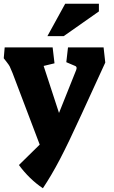

<svg xmlns="http://www.w3.org/2000/svg" viewBox="-50 -776 607 1025"><path d="M51 105 162 -4 17 -386Q6 -413 2 -421Q-2 -429 -13 -443L-30 -465L-25 -523H231L241 -438L183 -424L265 -173L357 -403Q359 -409 359 -412Q359 -421 351 -424L304 -444L313 -523H503L512 -442L384 -163Q315 -12 270 74Q225 160 179 229Q107 181 51 105ZM298 -756H478V-715L290 -583H203Z"/></svg>

Font: Suez One
Style: Regular
Weight: 400
Designer: Michal Sahar
Foundry: Hagilda
Version: Version 1.001